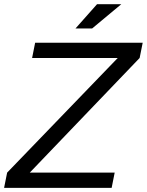

<svg xmlns="http://www.w3.org/2000/svg" viewBox="-28 -904 707 924"><path d="M658.7 -698.2 644 -625 115.2 -73.2H523.9L509.3 0H-8.3L6.3 -73.2L538.6 -625H126.5L141.1 -698.2ZM439 -883.8H555.7L415.5 -767.1H335.4Z"/></svg>

Font: Sansation
Style: Italic
Weight: 400
Designer: Bernd Montag
Version: Version 1.301